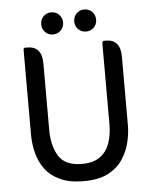

<svg xmlns="http://www.w3.org/2000/svg" viewBox="-51 -734 623 787"><g transform="rotate(-5 260.5 -340.5)"><path d="M144 -645Q144 -665 157 -678Q170 -691 189 -691Q208 -691 221 -678Q234 -665 234 -645Q234 -626 221 -613Q208 -600 189 -600Q170 -600 157 -613Q144 -626 144 -645ZM280 -645Q280 -665 293 -678Q306 -691 325 -691Q344 -691 357 -678Q370 -665 370 -645Q370 -626 357 -613Q344 -600 325 -600Q306 -600 293 -613Q280 -626 280 -645ZM262 10Q203 10 164 -8.5Q125 -27 103 -57.5Q81 -88 72 -125Q63 -162 63 -199V-547Q63 -556 71 -556H78Q139 -556 139 -485V-212Q139 -146 165.5 -103.5Q192 -61 261 -61Q308 -61 335.5 -81Q363 -101 375 -135.5Q387 -170 387 -213V-547Q387 -556 395 -556H402Q462 -556 462 -485V-201Q462 -170 453.5 -133.5Q445 -97 423.5 -64Q402 -31 363 -10.5Q324 10 262 10Z"/></g></svg>

Font: Zain
Style: Regular
Weight: 400
Designer: Zain,Boutros
Foundry: Mobile Telecommunications Company (Zain), 2024
Version: Version 1.51; ttfautohint (v1.8.4)